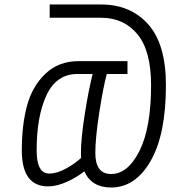

<svg xmlns="http://www.w3.org/2000/svg" viewBox="-20 -813 841 854"><path d="M474 21Q387 21 355 -51Q323 -25 278 -4.5Q233 16 194 16Q77 16 77 -144Q77 -258 100.5 -344Q124 -430 182.5 -485.5Q241 -541 329 -541H547V-484H455Q439 -425 421.5 -312Q404 -199 404 -133Q404 -39 474 -39Q549 -39 600.5 -142Q652 -245 652 -434Q652 -587 591.5 -660.5Q531 -734 430 -734H201V-793H430Q561 -793 639.5 -704.5Q718 -616 718 -434Q718 -215 650 -97Q582 21 474 21ZM199 -41Q234 -41 275 -64Q316 -87 341 -111Q340 -118 340 -133Q340 -197 357 -305Q374 -413 392 -484H325Q231 -484 187 -390Q143 -296 143 -144Q143 -41 199 -41Z"/></svg>

Font: Zaghawa Beria
Style: Regular
Weight: 400
Designer: Anonymous
Foundry: Designed by a volunteer who chooses to remain anonymous, in cooperation with SIL International and the Mission Protestan
Version: Version 1.001